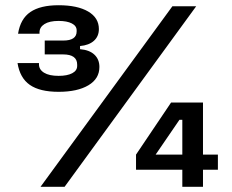

<svg xmlns="http://www.w3.org/2000/svg" viewBox="-20 -714 886 734"><path d="M47 -473H129V-468Q129 -448 148.5 -436Q168 -424 204 -424Q237 -424 256 -434Q275 -444 275 -462V-467Q275 -506 221 -506H151V-559H222Q273 -559 273 -594V-598Q273 -615 254.5 -624.5Q236 -634 204 -634Q169 -634 150 -622Q131 -610 131 -590V-585H49Q58 -642 96 -668Q134 -694 204 -694Q276 -694 317 -670Q358 -646 358 -603Q358 -575 339 -558Q320 -541 286 -538V-526Q322 -523 341 -505Q360 -487 360 -458Q360 -413 318 -388Q276 -363 204 -363Q132 -363 94 -389.5Q56 -416 47 -473ZM639 -690H730L227 0H135ZM500 -123 634 -322H756V-123H813V-65H756V0H677V-65H500ZM677 -123V-256H666L575 -123Z"/></svg>

Font: Mozilla Text BETA Medium
Style: Regular
Weight: 500
Designer: Studio DRAMA
Foundry: Studio DRAMA
Version: Version 0.100